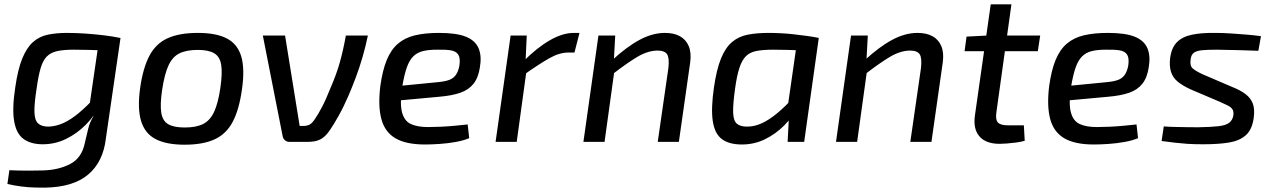

<svg xmlns="http://www.w3.org/2000/svg" viewBox="-20 -651 5841 881"><path d="M436 -478 533 -477 466 -17Q460 37 439.5 79Q419 121 384.5 150Q350 179 300.5 194Q251 209 185 210Q172 210 141.5 209.5Q111 209 76.5 204.5Q42 200 14 193L23 130Q44 131 65 131.5Q86 132 113.5 132Q141 132 178 131Q249 129 302 101.5Q355 74 369 6Q377 -28 384.5 -59.5Q392 -91 409 -118L385 -128ZM287 -500Q328 -500 371.5 -497Q415 -494 456.5 -489Q498 -484 531 -477L482 -419Q429 -421 387.5 -422Q346 -423 319 -423Q272 -423 242.5 -416.5Q213 -410 195 -392Q177 -374 166.5 -338.5Q156 -303 148 -245Q137 -175 138 -137Q139 -99 155 -84.5Q171 -70 202 -70Q237 -71 271 -86.5Q305 -102 341 -132Q377 -162 417 -205L436 -164Q412 -117 372.5 -77.5Q333 -38 283 -13.5Q233 11 176 11Q122 11 88.5 -13Q55 -37 45 -94.5Q35 -152 50 -250Q62 -334 82.5 -383.5Q103 -433 132 -458.5Q161 -484 200 -492Q239 -500 287 -500Z M888 -500Q972 -500 1021 -474.5Q1070 -449 1087 -392Q1104 -335 1090 -239Q1077 -147 1047.5 -91.5Q1018 -36 964.5 -11.5Q911 13 827 13Q744 13 694.5 -12.5Q645 -38 627.5 -95.5Q610 -153 623 -247Q636 -339 665.5 -395Q695 -451 749 -475.5Q803 -500 888 -500ZM888 -422Q836 -422 804 -406.5Q772 -391 753.5 -351.5Q735 -312 724 -239Q714 -172 720 -134Q726 -96 752 -81Q778 -66 828 -66Q880 -66 912 -82Q944 -98 962.5 -138Q981 -178 991 -247Q1001 -316 995 -353.5Q989 -391 963 -406.5Q937 -422 888 -422Z M1668 -488Q1658 -439 1643.5 -389Q1629 -339 1612 -294Q1595 -249 1579 -212Q1557 -161 1534 -120Q1511 -79 1495 -56Q1482 -36 1467.5 -23.5Q1453 -11 1435 -5.5Q1417 0 1390 0H1308Q1296 0 1287.5 -7.5Q1279 -15 1277 -26L1186 -488H1288L1355 -73H1370Q1388 -73 1400 -79Q1412 -85 1425 -105Q1438 -123 1457 -159Q1476 -195 1496 -246Q1524 -310 1539.5 -365.5Q1555 -421 1567 -488Z M1995 -500Q2075 -500 2118 -482.5Q2161 -465 2176 -429.5Q2191 -394 2182 -342Q2175 -295 2153 -267Q2131 -239 2092.5 -225.5Q2054 -212 1995 -207L1755 -185L1764 -252L1989 -274Q2021 -277 2040.5 -284Q2060 -291 2071.5 -307Q2083 -323 2088 -350Q2093 -384 2083 -400Q2073 -416 2048.5 -420Q2024 -424 1985 -423Q1947 -423 1920.5 -416.5Q1894 -410 1876 -392Q1858 -374 1846.5 -341Q1835 -308 1826 -255Q1814 -177 1824.5 -136.5Q1835 -96 1865 -82Q1895 -68 1944 -68Q1971 -68 2003 -69.5Q2035 -71 2067 -74Q2099 -77 2126 -80L2133 -17Q2107 -6 2070.5 0.5Q2034 7 1997 9.5Q1960 12 1930 12Q1843 12 1794.5 -16.5Q1746 -45 1730 -104.5Q1714 -164 1725 -255Q1735 -328 1754.5 -375.5Q1774 -423 1806 -450.5Q1838 -478 1884.5 -489Q1931 -500 1995 -500Z M2397 -488 2391 -357 2398 -343 2351 0H2254L2323 -488ZM2639 -500 2616 -410H2589Q2547 -410 2501 -384Q2455 -358 2387 -310L2383 -371Q2445 -433 2503.5 -466.5Q2562 -500 2613 -500Z M3031 -500Q3072 -500 3099.5 -485Q3127 -470 3140 -440Q3153 -410 3147 -365L3095 0H2998L3047 -339Q3052 -385 3041 -402Q3030 -419 2996 -419Q2951 -418 2903.5 -389.5Q2856 -361 2790 -310L2788 -374Q2855 -436 2914.5 -468Q2974 -500 3031 -500ZM2803 -488 2796 -361 2802 -347 2754 0H2657L2726 -488Z M3507 -500Q3533 -500 3563 -498.5Q3593 -497 3623.5 -493.5Q3654 -490 3683.5 -486Q3713 -482 3737 -477L3687 -419Q3635 -421 3593.5 -422Q3552 -423 3528 -423Q3481 -423 3450.5 -417Q3420 -411 3402 -392.5Q3384 -374 3372.5 -338.5Q3361 -303 3353 -245Q3343 -174 3344 -136Q3345 -98 3360.5 -84Q3376 -70 3408 -70Q3443 -70 3477 -86Q3511 -102 3547.5 -132.5Q3584 -163 3622 -205L3641 -162Q3617 -114 3578 -75Q3539 -36 3490 -12Q3441 12 3384 12Q3325 12 3292 -13Q3259 -38 3250.5 -96Q3242 -154 3256 -250Q3268 -333 3288.5 -383Q3309 -433 3339.5 -458.5Q3370 -484 3411.5 -492Q3453 -500 3507 -500ZM3640 -478 3737 -477 3670 0H3594L3600 -114L3589 -123Z M4190 -500Q4231 -500 4258.5 -485Q4286 -470 4299 -440Q4312 -410 4306 -365L4254 0H4157L4206 -339Q4211 -385 4200 -402Q4189 -419 4155 -419Q4110 -418 4062.5 -389.5Q4015 -361 3949 -310L3947 -374Q4014 -436 4073.5 -468Q4133 -500 4190 -500ZM3962 -488 3955 -361 3961 -347 3913 0H3816L3885 -488Z M4621 -631 4552 -136Q4547 -103 4558.5 -89.5Q4570 -76 4604 -76H4678L4682 -5Q4665 0 4642.5 3Q4620 6 4599.5 7.5Q4579 9 4567 9Q4503 9 4473.5 -26Q4444 -61 4454 -125L4526 -631ZM4753 -488 4742 -416H4406L4415 -483L4511 -488Z M5064 -500Q5144 -500 5187 -482.5Q5230 -465 5245 -429.5Q5260 -394 5251 -342Q5244 -295 5222 -267Q5200 -239 5161.5 -225.5Q5123 -212 5064 -207L4824 -185L4833 -252L5058 -274Q5090 -277 5109.5 -284Q5129 -291 5140.5 -307Q5152 -323 5157 -350Q5162 -384 5152 -400Q5142 -416 5117.5 -420Q5093 -424 5054 -423Q5016 -423 4989.5 -416.5Q4963 -410 4945 -392Q4927 -374 4915.5 -341Q4904 -308 4895 -255Q4883 -177 4893.5 -136.5Q4904 -96 4934 -82Q4964 -68 5013 -68Q5040 -68 5072 -69.5Q5104 -71 5136 -74Q5168 -77 5195 -80L5202 -17Q5176 -6 5139.5 0.5Q5103 7 5066 9.5Q5029 12 4999 12Q4912 12 4863.5 -16.5Q4815 -45 4799 -104.5Q4783 -164 4794 -255Q4804 -328 4823.5 -375.5Q4843 -423 4875 -450.5Q4907 -478 4953.5 -489Q5000 -500 5064 -500Z M5556 -500Q5591 -500 5629 -497.5Q5667 -495 5702.5 -492Q5738 -489 5766 -485L5754 -418Q5708 -420 5661.5 -421Q5615 -422 5562 -423Q5521 -423 5495.5 -420.5Q5470 -418 5457.5 -408.5Q5445 -399 5443 -376Q5439 -348 5454.5 -335.5Q5470 -323 5501 -309L5634 -252Q5672 -237 5695.5 -219Q5719 -201 5728.5 -176Q5738 -151 5733 -112Q5726 -57 5697 -31Q5668 -5 5619.5 3Q5571 11 5502 11Q5457 11 5428.5 9Q5400 7 5373.5 4Q5347 1 5310 -4L5320 -71Q5343 -69 5370.5 -68.5Q5398 -68 5425.5 -67.5Q5453 -67 5478 -67Q5539 -68 5572 -72Q5605 -76 5620 -87.5Q5635 -99 5639 -120Q5642 -139 5635 -149.5Q5628 -160 5613.5 -167Q5599 -174 5577 -184L5443 -241Q5408 -257 5385 -275.5Q5362 -294 5353.5 -320.5Q5345 -347 5349 -383Q5355 -431 5379.5 -456.5Q5404 -482 5448 -491.5Q5492 -501 5556 -500Z"/></svg>

Font: Exo 2 Medium
Style: Italic
Weight: 500
Italic angle: -8°
Designer: Natanael Gama
Foundry: Natanael Gama
Version: Version 2.010